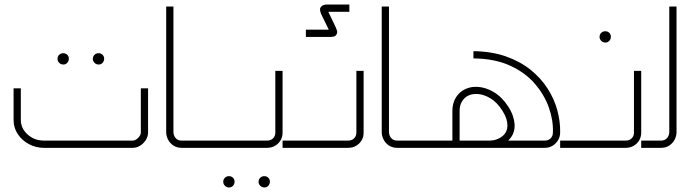

<svg xmlns="http://www.w3.org/2000/svg" viewBox="-20 -653 3048 848"><path d="M260 -368Q249 -368 241.5 -375.5Q234 -383 234 -393Q234 -404 241.5 -411Q249 -418 259 -418Q270 -418 277 -411Q284 -404 284 -394Q284 -383 277 -375.5Q270 -368 260 -368ZM416 -368Q405 -368 397.5 -375.5Q390 -383 390 -393Q390 -404 397.5 -411Q405 -418 415 -418Q426 -418 433 -411Q440 -404 440 -394Q440 -383 433 -375.5Q426 -368 416 -368Z M174 0Q139 0 108.5 -16Q78 -32 59 -60Q40 -88 40 -123V-263H72V-123Q72 -86 102 -59Q132 -32 174 -32H566Q578 -32 590 -44Q602 -56 602 -68V-263H634V-68Q634 -50 624 -34.5Q614 -19 598.5 -9.5Q583 0 566 0Z M880 0H860V-32H880ZM870 0H783Q761 0 745.5 -10.5Q730 -21 722 -37Q714 -53 714 -70V-624H746V-70Q746 -55 755.5 -43.5Q765 -32 783 -32H870Z M992 175Q981 175 973.5 167.5Q966 160 966 150Q966 139 973.5 132Q981 125 991 125Q1002 125 1009 132Q1016 139 1016 149Q1016 160 1009 167.5Q1002 175 992 175ZM1148 175Q1137 175 1129.5 167.5Q1122 160 1122 150Q1122 139 1129.5 132Q1137 125 1147 125Q1158 125 1165 132Q1172 139 1172 149Q1172 160 1165 167.5Q1158 175 1148 175Z M870 0V-32H1159Q1176 -32 1186 -42Q1196 -52 1196 -67V-340H1228V-67Q1228 -48 1219 -33Q1210 -18 1194.5 -9Q1179 0 1159 0Z M1331 -490V-522H1432L1398 -592Q1398 -593 1396 -598Q1394 -603 1393.5 -610.5Q1393 -618 1399 -624Q1403 -629 1410 -631Q1417 -633 1424 -633H1523V-601H1430L1464 -530Q1466 -526 1468.5 -517Q1471 -508 1465 -499Q1461 -493 1454 -491.5Q1447 -490 1442 -490Z M1228 0V-32H1517Q1534 -32 1544 -42Q1554 -52 1554 -67V-340H1586V-67Q1586 -48 1577 -33Q1568 -18 1552.5 -9Q1537 0 1517 0Z M1832 0H1812V-32H1832ZM1822 0H1735Q1713 0 1697.5 -10.5Q1682 -21 1674 -37Q1666 -53 1666 -70V-624H1698V-70Q1698 -55 1707.5 -43.5Q1717 -32 1735 -32H1822Z M1822 0V-32H2386Q2402 -32 2412 -42Q2422 -52 2422 -68Q2424 -122 2404 -178.5Q2384 -235 2341.5 -284Q2299 -333 2232 -363.5Q2165 -394 2071 -395V-427Q2151 -426 2214 -404Q2277 -382 2323 -345Q2369 -308 2398.5 -262Q2428 -216 2441.5 -166Q2455 -116 2454 -68Q2454 -49 2444.5 -33.5Q2435 -18 2420 -9Q2405 0 2386 0ZM2144 0V-32Q2176 -33 2199 -51.5Q2222 -70 2221 -101Q2221 -114 2216 -129.5Q2211 -145 2199 -164Q2175 -202 2145 -219.5Q2115 -237 2087 -238Q2059 -239 2040 -226Q2027 -217 2018.5 -201.5Q2010 -186 2010 -163V-26H1978V-163Q1978 -193 1990 -216Q2002 -239 2022 -252Q2051 -271 2087.5 -269.5Q2124 -268 2160.5 -246.5Q2197 -225 2225 -182Q2239 -160 2245.5 -140Q2252 -120 2253 -102Q2254 -70 2237.5 -47Q2221 -24 2196 -12.5Q2171 -1 2144 0Z M2654 -465Q2643 -465 2635.5 -472.5Q2628 -480 2628 -490Q2628 -501 2635.5 -508Q2643 -515 2653 -515Q2664 -515 2671 -508Q2678 -501 2678 -491Q2678 -480 2671 -472.5Q2664 -465 2654 -465Z M2454 0V-32H2743Q2760 -32 2770 -42Q2780 -52 2780 -67V-340H2812V-67Q2812 -48 2803 -33Q2794 -18 2778.5 -9Q2763 0 2743 0Z M2812 0V-32H2899Q2917 -32 2926.5 -43.5Q2936 -55 2936 -70V-624H2968V-70Q2968 -53 2960 -37Q2952 -21 2936.5 -10.5Q2921 0 2899 0Z"/></svg>

Font: Mada ExtraLight
Style: Regular
Weight: 250
Designer: Khaled Hosny
Version: Version 1.5